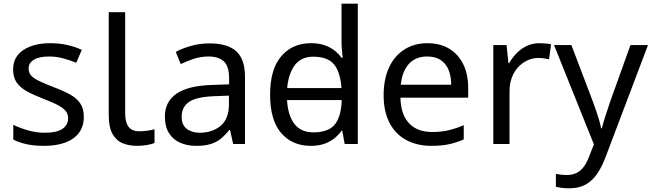

<svg xmlns="http://www.w3.org/2000/svg" viewBox="-20 -780 3530 1040"><path d="M434 -148Q434 -96 408 -61Q382 -26 334 -8Q286 10 220 10Q164 10 123.5 1Q83 -8 52 -24V-104Q84 -88 129.5 -74.5Q175 -61 222 -61Q289 -61 319 -82.5Q349 -104 349 -140Q349 -160 338 -176Q327 -192 298.5 -208Q270 -224 217 -244Q165 -264 128 -284Q91 -304 71 -332Q51 -360 51 -404Q51 -472 106.5 -509Q162 -546 252 -546Q301 -546 343.5 -536.5Q386 -527 423 -510L393 -440Q359 -454 322 -464Q285 -474 246 -474Q192 -474 163.5 -456.5Q135 -439 135 -409Q135 -387 148 -371.5Q161 -356 191.5 -341.5Q222 -327 273 -307Q324 -288 360 -268Q396 -248 415 -219.5Q434 -191 434 -148Z M722 10Q678 10 643.5 -4.5Q609 -19 589 -55.5Q569 -92 569 -157V-714H658V-165Q658 -117 676.5 -93Q695 -69 735 -69Q757 -69 780.5 -72.5Q804 -76 817 -80V-6Q803 1 775.5 5.5Q748 10 722 10Z M1115 -545Q1213 -545 1260 -502Q1307 -459 1307 -365V0H1243L1226 -76H1222Q1199 -47 1174.5 -27.5Q1150 -8 1118.5 1Q1087 10 1042 10Q994 10 955.5 -7Q917 -24 895 -59.5Q873 -95 873 -149Q873 -229 936 -272.5Q999 -316 1130 -320L1221 -323V-355Q1221 -422 1192 -448Q1163 -474 1110 -474Q1068 -474 1030 -461.5Q992 -449 959 -433L932 -499Q967 -518 1015 -531.5Q1063 -545 1115 -545ZM1141 -259Q1041 -255 1002.5 -227Q964 -199 964 -148Q964 -103 991.5 -82Q1019 -61 1062 -61Q1130 -61 1175 -98.5Q1220 -136 1220 -214V-262Z M1492 -238V-303H1868V-238ZM1663 10Q1563 10 1503 -59.5Q1443 -129 1443 -267Q1443 -405 1503.5 -475.5Q1564 -546 1664 -546Q1706 -546 1737 -535.5Q1768 -525 1791 -507Q1814 -489 1830 -467H1836Q1835 -480 1832.5 -505.5Q1830 -531 1830 -546V-760H1918V0H1847L1834 -72H1830Q1814 -49 1791 -30.5Q1768 -12 1736.5 -1Q1705 10 1663 10ZM1677 -63Q1762 -63 1796.5 -109.5Q1831 -156 1831 -250V-266Q1831 -366 1798 -419.5Q1765 -473 1676 -473Q1605 -473 1569.5 -416.5Q1534 -360 1534 -265Q1534 -169 1569.5 -116Q1605 -63 1677 -63Z M2295 -546Q2364 -546 2413.5 -516Q2463 -486 2489.5 -431.5Q2516 -377 2516 -304V-251H2149Q2151 -160 2195.5 -112.5Q2240 -65 2320 -65Q2371 -65 2410.5 -74.5Q2450 -84 2492 -102V-25Q2451 -7 2411 1.5Q2371 10 2316 10Q2240 10 2181.5 -21Q2123 -52 2090.5 -113.5Q2058 -175 2058 -264Q2058 -352 2087.5 -415Q2117 -478 2170.5 -512Q2224 -546 2295 -546ZM2294 -474Q2231 -474 2194.5 -433.5Q2158 -393 2151 -321H2424Q2424 -367 2410 -401Q2396 -435 2367.5 -454.5Q2339 -474 2294 -474Z M2902 -546Q2917 -546 2934.5 -544.5Q2952 -543 2965 -540L2954 -459Q2941 -462 2925.5 -464Q2910 -466 2896 -466Q2865 -466 2837 -453Q2809 -440 2787 -416.5Q2765 -393 2752.5 -360Q2740 -327 2740 -286V0H2652V-536H2724L2734 -438H2738Q2755 -468 2779 -492.5Q2803 -517 2834 -531.5Q2865 -546 2902 -546Z M2981 -536H3075L3191 -231Q3201 -204 3209.5 -179Q3218 -154 3225 -130.5Q3232 -107 3236 -85H3240Q3246 -110 3259 -150.5Q3272 -191 3286 -232L3395 -536H3490L3259 74Q3240 124 3214.5 161.5Q3189 199 3152.5 219.5Q3116 240 3064 240Q3040 240 3022 237.5Q3004 235 2991 232V162Q3002 164 3017.5 166Q3033 168 3050 168Q3081 168 3103.5 156.5Q3126 145 3142 123.5Q3158 102 3169 73L3197 2Z"/></svg>

Font: uguzrati25
Style: Book
Weight: 400
Designer: Jelle Bosma - Monotype Design Team, Universal Thirst
Foundry: Monotype Imaging Inc.
Version: Version 2.106